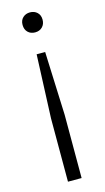

<svg xmlns="http://www.w3.org/2000/svg" viewBox="-116 -587 445 816"><g transform="rotate(-15 106.5 -178.5)"><path d="M106.5 -547Q125.5 -547 138 -535.2Q150.5 -523.5 150.5 -503.5Q150.5 -483.5 138.2 -471.2Q126 -459 106.5 -459Q87 -459 74.8 -471Q62.5 -483 62.5 -503.5Q62.5 -523.5 75 -535.2Q87.5 -547 106.5 -547ZM88 -367.5H125.5L136.5 -88.5V190H76.5V-88.5Z"/></g></svg>

Font: Encode Sans Cnd Lt
Style: Regular
Weight: 300
Width: 3
Designer: Multiple Designers
Foundry: Impallari Type
Version: Version 3.002; ttfautohint (v1.8.3) -l 8 -r 50 -G 200 -x 14 